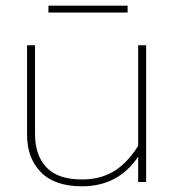

<svg xmlns="http://www.w3.org/2000/svg" viewBox="-20 -639 613 674"><path d="M150 -619H428V-595H150ZM465 -127V-480H493V0H465V-89Q395 15 268 15Q172 15 123.5 -34.5Q75 -84 75 -166V-480H103V-168Q103 -94 143 -51.5Q183 -9 268 -9Q331 -9 378.5 -37Q426 -65 465 -127Z"/></svg>

Font: Prompt Thin
Style: Regular
Weight: 100
Designer: Katatrad Team
Foundry: CadsonDemak
Version: Version 1.030